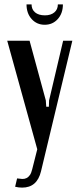

<svg xmlns="http://www.w3.org/2000/svg" viewBox="-20 -681 363 876"><path d="M115 -495 189 -223 191 -194H203L204 -223L268 -495H310L167 101Q149 175 81 175Q65 175 49 171L58 133Q71 135 81.5 135.5Q92 136 101 131.5Q110 127 116.5 117.5Q123 108 127 91L150 0L13 -495ZM244 -661H267Q267 -620 243.5 -594Q220 -568 184 -568Q148 -568 124.5 -594Q101 -620 101 -661H124Q124 -638 140 -624.5Q156 -611 185 -611Q212 -611 228 -624.5Q244 -638 244 -661Z"/></svg>

Font: Moniqa Paragraph
Style: Bold
Weight: 700
Designer: Rajesh Rajput
Foundry: Rajesh Rajput
Version: Version 1.000